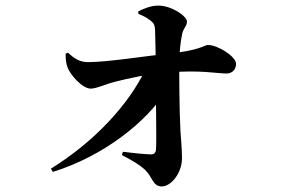

<svg xmlns="http://www.w3.org/2000/svg" viewBox="-20 -613 1040 687"><path d="M162 -9.3 169.1 2.1C354 -55.4 506.4 -179.1 576 -290.2L576.5 -366.7L498.8 -361.4C441.8 -242.2 321.5 -108.3 162 -9.3ZM559 54.1C591.9 54.1 631.2 6.5 631.2 -47.1C631.2 -84.3 626.7 -120 625.5 -146.6C621.7 -221.9 620.5 -367 622 -405.6C622.7 -427.5 625.2 -458.4 631.1 -488.5C635.3 -512.7 649 -518.8 649 -535.8C649 -554.6 595.4 -593 545.6 -593C519.7 -593 492 -581.1 474.6 -572.3L475.1 -563.4C490.9 -557 504.2 -551.1 519.4 -538.8C530.9 -530.1 534 -521.8 534.8 -505.6C536.2 -469.5 537.2 -402.4 537.2 -386.4C537.2 -256.3 540.8 -114.1 538.2 -78.2C537.2 -66.5 531.2 -60.4 520 -60.6C493.9 -61.4 458.1 -65.1 419.6 -69.9L416.3 -58.1C452.2 -39.3 477.5 -25 499.3 -5.1C526.1 20.8 526.4 54.1 559 54.1ZM304.6 -295.9C325.4 -295.9 355.2 -311.2 393.1 -320.9C439.1 -332.1 502 -347.5 581 -353.7C696.4 -363.3 756.8 -350 790.1 -350C811.3 -350 824.6 -364.5 824.6 -384.5C824.6 -411.1 759.2 -452.1 723.9 -452.1C711.9 -452.1 695.6 -432.4 582.8 -421C497.3 -412.3 367.8 -390.9 295.1 -390.7C264.9 -390.7 245.3 -403.7 223.2 -424.7L214.8 -420.7C214.8 -398.5 216.5 -386.2 222 -371.1C230.9 -346.1 274.4 -295.9 304.6 -295.9Z"/></svg>

Font: Source Han Serif CN VF
Style: Regular
Weight: 250
Designer: Ryoko NISHIZUKA 西塚涼子 (kana & ideographs); Frank Grießhammer (Latin, Greek & Cyrillic); Wenlong ZHANG 张文龙 (bopomofo); San
Foundry: Adobe
Version: Version 2.002;hotconv 1.1.0;makeotfexe 2.6.0